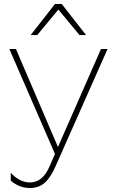

<svg xmlns="http://www.w3.org/2000/svg" viewBox="-20 -776 579 964"><path d="M131 168Q99 168 73 156Q47 144 34 130V91Q49 110 75.5 125Q102 140 130 140Q194 140 228 61L256 -3L27 -530H60L271 -38L487 -530H520L258 61Q233 117 203.5 142.5Q174 168 131 168ZM256 -756H290L412 -600H379L273 -728L167 -600H134Z"/></svg>

Font: Roundo ExtraLight
Style: Regular
Weight: 250
Designer: Namrata Goyal (Gurmukhi), Shiva Nallaperumal (Latin)
Foundry: Indian Type Foundry
Version: Version 1.000;PS 1.0;hotconv 1.0.88;makeotf.lib2.5.647800